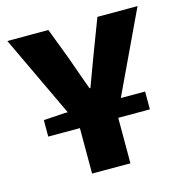

<svg xmlns="http://www.w3.org/2000/svg" viewBox="-98 -741 797 832"><g transform="rotate(-15 300.0 -325.0)"><path d="M72 -204V-278L168 -284H181L8 -650H192L246 -508Q259 -470 272 -434.5Q285 -399 299 -360H303Q317 -399 330.5 -434.5Q344 -470 358 -508L412 -650H592L419 -284H528V-204H386V0H214V-204Z"/></g></svg>

Font: Source Code Pro Black
Style: Regular
Weight: 900
Monospace: yes
Designer: Paul D. Hunt, Teo Tuominen
Foundry: Adobe Systems Incorporated
Version: Version 2.030;PS 1.000;hotconv 16.6.51;makeotf.lib2.5.65220